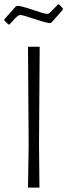

<svg xmlns="http://www.w3.org/2000/svg" viewBox="-26 -851 305 871"><path d="M151 -197 153 0H101L104 -194L101 -639H154ZM259 -813V-807L207 -748L200 -746Q180 -748 127 -766Q78 -783 65 -783Q60 -783 52.5 -777Q45 -771 40 -765.5Q35 -760 33 -757L17 -740H12L-6 -758V-764L46 -822L54 -825Q74 -823 127 -805Q176 -788 188 -788Q195 -788 202 -794.5Q209 -801 222 -815Q226 -820 237 -831H242Z"/></svg>

Font: Luna Sans Light
Style: Regular
Weight: 300
Designer: Juan Pablo del Peral
Foundry: Huerta Tipografica
Version: Version 2.001; ttfautohint (v1.5)